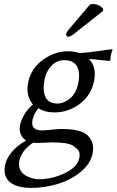

<svg xmlns="http://www.w3.org/2000/svg" viewBox="-20 -693 578 951"><path d="M425.8 -670.9Q432.1 -672.9 439.9 -672.9Q470.7 -672.9 490.2 -649.9L490.7 -639.2L352.5 -529.8Q329.6 -510.7 318.4 -511.2Q313 -511.2 309.6 -515.1Q306.2 -519 307.6 -523.9Q309.6 -534.2 324.7 -551.8ZM144 13.7Q86.4 52.7 75.7 104Q70.8 127.9 79.6 146.7Q88.4 165.5 105.2 175.3Q122.1 185.1 139.2 189.9Q156.2 194.8 170.4 194.8Q238.3 194.8 300.8 164.8Q363.3 134.8 372.6 90.8Q377 70.3 371.1 57.4Q365.2 44.4 341.8 28.8Q316.4 11.7 232.4 12.2Q227.5 12.2 203.6 13.7Q179.7 15.1 162.6 15.1Q154.3 15.1 144 13.7ZM445.3 -289.1Q430.2 -218.8 373.8 -177.5Q317.4 -136.2 251 -136.2Q200.7 -136.2 170.4 -157.2Q147.9 -130.9 141.1 -99.1Q129.9 -47.4 188 -46.9Q189 -46.9 217.3 -48.8Q256.8 -53.7 281.7 -54.2Q384.3 -54.2 415.5 -21Q449.7 14.6 438.5 67.9Q427.7 119.6 378.4 159.4Q329.1 199.2 264.4 218.5Q199.7 237.8 133.3 237.8Q104 237.8 79.6 232.2Q55.2 226.6 35.4 213.9Q15.6 201.2 7.3 178.2Q-1 155.3 5.4 124Q12.2 90.8 39.6 58.6Q66.9 26.4 109.4 2.9Q91.8 -7.3 83 -27.8Q74.2 -48.3 79.6 -74.2Q85.4 -101.1 102.8 -129.4Q120.1 -157.7 143.1 -174.8Q106 -221.7 120.1 -287.1Q134.3 -354 192.1 -396.5Q250 -439 316.4 -439Q348.1 -439 374 -430.2Q417 -432.6 468 -440.2Q519 -447.8 535.2 -449.2L537.6 -445.8Q531.7 -432.1 529.3 -419.9Q526.4 -406.7 526.9 -394L522.9 -391.1Q431.2 -400.9 420.9 -401.4Q460.4 -359.9 445.3 -289.1ZM367.2 -278.8Q378.9 -335 361.1 -365Q343.3 -395 297.9 -395Q261.2 -395 235.1 -367.2Q209 -339.4 201.2 -301.8Q189.9 -248.5 204.3 -214.4Q218.8 -180.2 265.1 -180.2Q295.9 -180.2 326.4 -205.1Q356.9 -230 367.2 -278.8Z"/></svg>

Font: Linux Biolinum O
Style: Italic
Weight: 400
Italic angle: -12°
Designer: Philipp H. Poll
Foundry: Philipp H. Poll
Version: Version 1.1.3